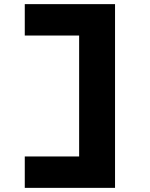

<svg xmlns="http://www.w3.org/2000/svg" viewBox="-20 -720 727 930"><path d="M100 190V38H369.3L363.3 46V-560L373.3 -548H100V-700H537.2V190Z"/></svg>

Font: Lexend Zetta
Style: Regular
Weight: 400
Designer: Bonnie Shaver-Troup, Thomas Jockin
Foundry: Lexend
Version: Version 1.007